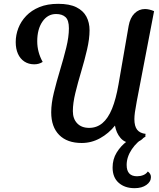

<svg xmlns="http://www.w3.org/2000/svg" viewBox="-20 -726 834 1004"><path d="M407.3 21.7Q331.3 21.7 289.6 -20.2Q247.8 -62.2 247.8 -138.8Q247.8 -185.2 261.8 -242.1Q275.7 -299 294.1 -359.7Q312.5 -420.3 326.4 -476.7Q340.3 -533 340.3 -578Q340.3 -620 322.8 -636.3Q305.2 -652.7 273.2 -652.7Q229.3 -652.7 202 -613.1Q174.7 -573.5 174.7 -510Q174.7 -481.8 181.8 -455Q188.8 -428.2 203.2 -402.2Q193 -395.7 182.1 -392.7Q171.2 -389.7 159 -389.7Q129.5 -389.7 107.3 -404.3Q85.2 -419 73.7 -445.1Q62.2 -471.2 62.2 -505.8Q62.2 -543 75.8 -578.6Q89.5 -614.2 117 -643Q144.5 -671.8 186.1 -688.9Q227.7 -706 284.2 -706Q343.2 -706 379.2 -688.2Q415.2 -670.3 431.8 -639.1Q448.3 -607.8 448.3 -567.7Q448.3 -522.7 435.2 -466.7Q422.2 -410.7 404.7 -352.3Q387.2 -294 374.1 -240.2Q361 -186.3 361 -144.8Q361 -104.8 383.6 -81.1Q406.2 -57.3 446.2 -57.3Q486 -57.3 515.5 -82.1Q545 -106.8 565.7 -157.1Q586.3 -207.3 599.7 -284.7L652.7 -590.7Q660.2 -632.8 683.2 -655.8Q706.3 -678.8 738.2 -678.8Q748.7 -678.8 760.8 -676Q772.8 -673.2 785.7 -667.7L695 -195.3Q688.2 -159.2 685.4 -138.5Q682.7 -117.8 682.7 -103.2Q682.7 -66 697.2 -47.6Q711.7 -29.2 742.2 -25.8Q734.2 -3.3 713.2 9.2Q692.2 21.7 669.7 21.7Q632.3 21.7 609.9 -4.9Q587.5 -31.5 581.2 -69.3Q548.7 -28.5 503.6 -3.4Q458.5 21.7 407.3 21.7ZM683.8 258Q632.5 258 600.7 229.9Q568.8 201.8 568.8 150Q568.8 106.5 590.1 71.8Q611.3 37.2 643.4 13.2Q675.5 -10.8 707 -22L740.7 -18.3V-11.7Q696.5 14.2 669.4 54.4Q642.3 94.7 642.3 136.7Q642.3 195.7 696.7 195.7Q713.8 195.7 729 189.7Q744.2 183.7 753 170.7Q760.5 176.2 764.9 183.3Q769.3 190.5 769.3 200Q769.3 224.2 745.5 241.1Q721.7 258 683.8 258Z"/></svg>

Font: Sansita Swashed Light
Style: Regular
Weight: 300
Designer: Pablo Cosgaya
Foundry: Omnibus-Type
Version: Version 1.003